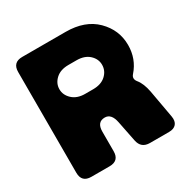

<svg xmlns="http://www.w3.org/2000/svg" viewBox="-161 -835 942 971"><g transform="rotate(-30 310.0 -350.0)"><path d="M42 -644Q42 -700 98 -700H351Q464 -700 528 -636.5Q592 -573 592 -485Q592 -404 540 -345Q522 -325 541 -302Q563 -275 573 -223L602 -61Q607 -32 593.5 -16Q580 0 551 0H440Q389 0 379 -50L355 -170Q344 -226 306 -226Q260 -226 260 -170V-56Q260 0 204 0H98Q42 0 42 -56ZM280 -379H327Q374 -379 401 -404Q428 -429 428 -464Q428 -498 401 -523Q374 -548 327 -548H280Q233 -548 206 -523Q179 -498 179 -464Q179 -430 206.5 -404.5Q234 -379 280 -379Z"/></g></svg>

Font: LT Crewmate
Style: Regular
Weight: 400
Designer: Daniel Lyons
Foundry: LyonsType
Version: Version 1.001;FEAKit 1.0